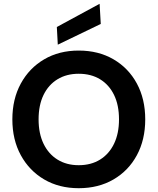

<svg xmlns="http://www.w3.org/2000/svg" viewBox="-20 -978 829 1010"><path d="M394 12Q291 12 212.5 -34Q134 -80 89.5 -161.5Q45 -243 45 -350Q45 -457 89.5 -538.5Q134 -620 212.5 -666Q291 -712 394 -712Q498 -712 577 -666Q656 -620 700 -538.5Q744 -457 744 -350Q744 -243 700 -161.5Q656 -80 577 -34Q498 12 394 12ZM394 -109Q459 -109 506.5 -138.5Q554 -168 580 -222Q606 -276 606 -350Q606 -425 580 -478.5Q554 -532 506.5 -561Q459 -590 394 -590Q330 -590 282.5 -561Q235 -532 209 -478.5Q183 -425 183 -350Q183 -276 209 -222Q235 -168 282.5 -138.5Q330 -109 394 -109ZM284 -743 279 -836 504 -958 510 -852Z"/></svg>

Font: DM Sans 20pt
Style: Bold
Weight: 700
Version: Version 4.004;gftools[0.9.30]